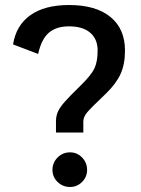

<svg xmlns="http://www.w3.org/2000/svg" viewBox="-20 -733 560 765"><path d="M203 -249Q203 -271 211 -288.5Q219 -306 238 -327.5Q257 -349 301 -392Q343 -433 356 -460Q369 -487 369 -532Q369 -577 339.5 -602.5Q310 -628 255 -628Q204 -628 174.5 -602.5Q145 -577 132 -518L32 -556Q44 -632 101 -672.5Q158 -713 255 -713Q362 -713 420 -665.5Q478 -618 478 -532Q478 -477 460.5 -438.5Q443 -400 403 -361Q343 -304 327.5 -285.5Q312 -267 312 -249V-205H203ZM189 -56Q189 -85 209.5 -105.5Q230 -126 259 -126Q287 -126 307 -105.5Q327 -85 327 -56Q327 -28 307 -8Q287 12 259 12Q230 12 209.5 -8Q189 -28 189 -56Z"/></svg>

Font: KoHo SemiBold
Style: Regular
Weight: 600
Designer: Cadson Demak & Katatrad Team
Foundry: Cadson Demak Co.,Ltd.
Version: Version 1.000; ttfautohint (v1.6)